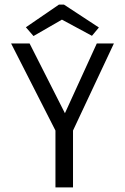

<svg xmlns="http://www.w3.org/2000/svg" viewBox="-20 -811 540 831"><path d="M125 -655 248 -726 378 -656 408 -692 257 -791H235L92 -693ZM220 0H296V-246L473 -623H399L261 -321L108 -623H28L220 -246Z"/></svg>

Font: Inconsolata
Style: Regular
Weight: 400
Monospace: yes
Designer: Raph Levien, Cyreal, Brenton Simpson
Foundry: Raph Levien, Cyreal, Google
Version: Version 3.100